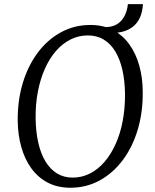

<svg xmlns="http://www.w3.org/2000/svg" viewBox="-20 -870 726 900"><path d="M310 10Q249.5 10 203.8 -14Q158 -38 127 -80.8Q96 -123.5 80 -180.2Q64 -237 63 -302.5Q62 -399.5 87 -481.5Q112 -563.5 158 -624.5Q204 -685.5 266.8 -719.2Q329.5 -753 403.5 -753Q465 -753 510.8 -728.5Q556.5 -704 587 -661Q617.5 -618 633 -562Q648.5 -506 649 -442.5Q650.5 -346.5 626.2 -264.2Q602 -182 556.2 -120.5Q510.5 -59 447.8 -24.5Q385 10 310 10ZM321 -37.5Q363.5 -37.5 401.2 -56.5Q439 -75.5 469.5 -110.8Q500 -146 522 -194.8Q544 -243.5 555.2 -303.2Q566.5 -363 566 -431Q565 -492 553.8 -542Q542.5 -592 520.8 -628.2Q499 -664.5 466.8 -684.2Q434.5 -704 391.5 -704Q349 -704 311.2 -685.2Q273.5 -666.5 243 -631.8Q212.5 -597 190.8 -548.5Q169 -500 157.5 -440.5Q146 -381 147 -313Q148 -251.5 159.5 -200.8Q171 -150 193 -113.5Q215 -77 247 -57.2Q279 -37.5 321 -37.5ZM579.5 -850.5H650Q648 -814.5 636 -787.8Q624 -761 602 -744Q580 -727 548.8 -720Q517.5 -713 477.5 -717L471.5 -743Q506.5 -742.5 529.2 -757Q552 -771.5 564.2 -796.2Q576.5 -821 579.5 -850.5Z"/></svg>

Font: Merriweather 20pt Light
Style: Italic
Weight: 300
Italic angle: -7.8°
Version: Version 2.101